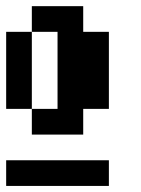

<svg xmlns="http://www.w3.org/2000/svg" viewBox="-20 -1020 457 623"><path d="M83.3 -916.7V-1000H250V-916.7H333.3V-666.7H250V-583.3H83.3V-666.7H166.7V-916.7ZM0 -416.7V-500H333.3V-416.7ZM0 -666.7V-916.7H83.3V-666.7Z"/></svg>

Font: Galmuri11 Bold
Style: Regular
Weight: 700
Designer: Lee Minseo (quiple)
Version: Version 2.397;hotconv 1.1.1;makeotfexe 2.6.0 DEVELOPMENT